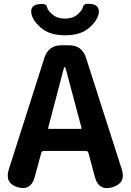

<svg xmlns="http://www.w3.org/2000/svg" viewBox="-20 -977 681 1001"><path d="M72 -1Q3 -22 26 -94L212 -677Q233 -741 301 -741H339Q407 -741 428 -677L615 -94Q638 -23 567 -1Q495 20 475 -53L441 -180Q438 -190 427 -190H209Q198 -190 195 -180L161 -54Q141 19 72 -1ZM231 -310Q230 -305 235 -305H401Q406 -305 405 -310L323 -618Q320 -628 317.5 -628Q315 -628 312 -618ZM180 -955Q221 -961 224.5 -942Q228 -923 253.5 -901.5Q279 -880 319 -880Q359 -880 384 -901.5Q409 -923 413 -942.5Q417 -962 458 -956Q499 -949 495 -911Q491 -873 446 -833Q401 -793 319.5 -793Q238 -793 192.5 -833Q147 -873 143 -911Q139 -949 180 -955Z"/></svg>

Font: Resource Han Rounded JP
Style: Bold
Weight: 700
Designer: Cyano Hao (round all glyphs); Ryoko NISHIZUKA 西塚涼子 (kana, bopomofo & ideographs); Paul D. Hunt (Latin, Greek & Cyrillic)
Foundry: Cyano Hao
Version: 0.990